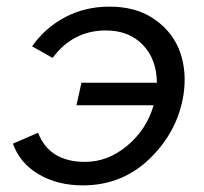

<svg xmlns="http://www.w3.org/2000/svg" viewBox="-20 -551 617 580"><path d="M311 -531Q393 -531 448.5 -491.5Q504 -452 524.5 -392Q545 -332 534 -263Q516 -153 432.5 -72Q349 9 230 9Q154 9 97 -24.5Q40 -58 19 -117L95 -150Q129 -62 237 -62Q306 -62 364.5 -111Q423 -160 444 -233H211L226 -301H454Q453 -373 411 -416Q369 -459 300 -459Q200 -459 139 -376L77 -411Q116 -467 176.5 -499Q237 -531 311 -531Z"/></svg>

Font: Raleway-v4020 Medium
Style: Italic
Weight: 500
Italic angle: -12°
Designer: Matt McInerney, Pablo Impallari, Rodrigo Fuenzalida
Foundry: Matt McInerney, Pablo Impallari, Rodrigo Fuenzalida
Version: Version 4.020;PS 004.020;hotconv 1.0.88;makeotf.lib2.5.64775